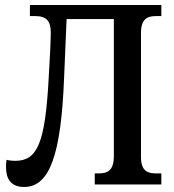

<svg xmlns="http://www.w3.org/2000/svg" viewBox="-20 -734 691 764"><path d="M76 10C179 10 223 -122 235 -423L245 -658H433V-113C433 -55 408 -44 372 -44H357V0H622V-44H601C567 -44 541 -54 541 -109V-602C541 -659 566 -670 601 -670H622V-714H99V-670H120C165 -670 182 -650 182 -605C182 -574 179 -511 174 -428C160 -161 128 -94 40 -94C30 -94 18 -95 6 -98C4 -86 4 -78 4 -68C4 -22 24 10 76 10Z"/></svg>

Font: Noto Serif Condensed Medium
Style: Regular
Weight: 500
Width: 3
Designer: Monotype Design Team
Foundry: Monotype Imaging Inc.
Version: Version 2.015